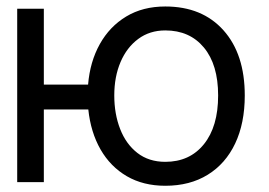

<svg xmlns="http://www.w3.org/2000/svg" viewBox="-20 -573 847 604"><path d="M500 11.4Q430.8 11.4 379.1 -18.6Q327.4 -48.7 296.3 -102.8Q265.3 -157 257.8 -228.7H117.9V0H34.1V-545.5H117.9V-306.8H257.1Q263.1 -378.9 294 -434.3Q324.9 -489.7 377.1 -521.1Q429.3 -552.6 500 -552.6Q616.1 -552.6 683.1 -477.6Q750 -402.7 750 -272.7Q750 -185.4 719.8 -121.6Q689.6 -57.9 633.5 -23.3Q577.4 11.4 500 11.4ZM500 -63.9Q576.7 -63.9 621.4 -119.3Q666.2 -174.7 666.2 -272.7Q666.2 -369.7 621.4 -423.5Q576.7 -477.3 500 -477.3Q451 -477.3 415 -450.6Q378.9 -424 359.2 -377.8Q339.5 -331.7 339.5 -272.7Q339.5 -214.5 358 -167.1Q376.4 -119.7 412.3 -91.8Q448.2 -63.9 500 -63.9Z"/></svg>

Font: Inter UI
Style: Regular
Weight: 400
Designer: Rasmus Andersson
Foundry: rsms
Version: Version 2.2